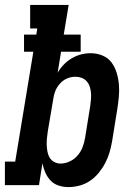

<svg xmlns="http://www.w3.org/2000/svg" viewBox="-39 -755 559 783"><path d="M240 8Q219 8 199.5 1.5Q180 -5 167 -19Q154 -33 146 -51Q138 -69 134 -89L120 0H-19V-96H23L97 -544H59V-614H109L113 -639H84V-735H241L221 -614H290V-544H210L196 -458Q206 -476 221 -491.5Q236 -507 254 -517.5Q272 -528 291.5 -533Q311 -538 331 -538Q356 -538 379 -528.5Q402 -519 416 -500Q430 -481 437 -457.5Q444 -434 446 -409Q448 -384 445.5 -358.5Q443 -333 439 -308L418 -178Q414 -155 407.5 -133Q401 -111 390 -90Q379 -69 363.5 -50Q348 -31 328 -17.5Q308 -4 285 2Q262 8 240 8ZM208 -88Q227 -88 246 -97Q265 -106 278 -121.5Q291 -137 298 -155.5Q305 -174 308 -193L329 -323Q331 -337 332 -350.5Q333 -364 332 -376.5Q331 -389 327 -401.5Q323 -414 314.5 -423.5Q306 -433 294 -437.5Q282 -442 269 -442Q251 -442 234.5 -435Q218 -428 205.5 -414Q193 -400 186.5 -383.5Q180 -367 178 -350L156 -220Q154 -206 152.5 -192Q151 -178 151.5 -164Q152 -150 154.5 -136.5Q157 -123 163.5 -112Q170 -101 182 -94.5Q194 -88 208 -88Z"/></svg>

Font: Iosevka Curly Slab Oblique
Style: Bold
Weight: 700
Italic angle: -9°
Monospace: yes
Designer: Belleve Invis
Foundry: Belleve Invis
Version: Version 11.1.0; ttfautohint (v1.8.3)